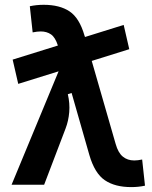

<svg xmlns="http://www.w3.org/2000/svg" viewBox="-20 -762 626 792"><path d="M55.2 -416 32.2 -516.1 218.8 -574.2Q208 -607.9 190.4 -620.1Q172.9 -632.3 147.9 -632.3Q133.8 -632.3 114.7 -628.4L103 -736.3Q130.4 -742.2 160.2 -742.2Q226.1 -742.2 266.8 -715.1Q307.6 -688 328.6 -615.2L330.6 -609.4L490.2 -659.2L513.2 -559.1L358.4 -510.7L457 -168.5Q467.3 -131.8 486.6 -116Q505.9 -100.1 533.7 -100.1Q548.3 -100.1 566.4 -104L578.1 3.9Q551.3 9.8 521.5 9.8Q454.1 9.8 412.4 -18.6Q370.6 -46.9 348.6 -122.6L275.4 -378.4L259.8 -373.5Q268.6 -335.4 265.6 -299.6Q262.7 -263.7 250.5 -231.9L162.1 0H27.8L221.7 -467.8Z"/></svg>

Font: Cascadia Mono PL SemiBold
Style: Regular
Weight: 600
Monospace: yes
Designer: Aaron Bell
Foundry: Saja Typeworks
Version: Version 2404.023; ttfautohint (v1.8.4)